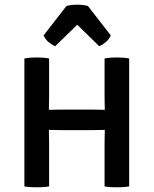

<svg xmlns="http://www.w3.org/2000/svg" viewBox="-20 -795 655 819"><path d="M189.5 0Q177 2.5 163 3.2Q149 4 137 4Q126 4 110.8 3.2Q95.5 2.5 84 0V-545.5Q95.5 -548 110.8 -549Q126 -550 137 -550Q149 -550 163 -549Q177 -548 189.5 -545.5V-385.5Q189.5 -368.5 189 -355.2Q188.5 -342 188.5 -326.5Q195.5 -326.5 213.5 -327Q231.5 -327.5 238.5 -327.5H377Q384 -327.5 401.8 -327Q419.5 -326.5 427 -326.5Q427 -342 426.5 -355.2Q426 -368.5 426 -385.5V-545.5Q438 -548 451.8 -549Q465.5 -550 477.5 -550Q489 -550 504 -549Q519 -548 531 -545.5V0Q518.5 2.5 504.5 3.2Q490.5 4 478 4Q466 4 452 3.2Q438 2.5 426 0V-181.5Q426 -198.5 426.5 -211.8Q427 -225 427 -241Q419.5 -241 401.8 -240.5Q384 -240 377 -240H238.5Q231.5 -240 213.5 -240.5Q195.5 -241 188.5 -241Q188.5 -225 189 -211.8Q189.5 -198.5 189.5 -181.5ZM355 -769.5 452.5 -644Q445 -626.5 430.2 -614.5Q415.5 -602.5 403 -598L309.5 -689.5L215.5 -598Q203.5 -602.5 188.5 -614.5Q173.5 -626.5 166 -644L263.5 -769.5Q283.5 -775 309.5 -775Q335 -775 355 -769.5Z"/></svg>

Font: Signika SC
Style: Regular
Weight: 400
Designer: Anna Giedryś
Foundry: Anna Giedryś
Version: Version 2.000; ttfautohint (v1.8.3) -l 8 -r 50 -G 200 -x 9 -